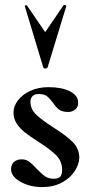

<svg xmlns="http://www.w3.org/2000/svg" viewBox="-20 -751 376 782"><path d="M25 -61Q25 -81 37 -91.5Q49 -102 68 -102Q86 -102 99 -92.5Q112 -83 129 -64Q149 -43 163.5 -33Q178 -23 199 -23Q218 -23 225.5 -31.5Q233 -40 233 -59Q233 -95 208 -119.5Q183 -144 134 -175Q100 -197 81 -212Q62 -227 48.5 -247Q35 -267 35 -293Q35 -318 53 -342Q71 -366 103.5 -381Q136 -396 178 -396Q231 -396 264 -379.5Q297 -363 298 -336Q300 -317 287.5 -306Q275 -295 258 -295Q234 -295 221.5 -304Q209 -313 196 -332Q183 -350 171.5 -359Q160 -368 138 -368Q120 -368 112 -359Q104 -350 104 -337Q104 -306 128 -283.5Q152 -261 199 -231Q251 -198 277 -171.5Q303 -145 303 -108Q302 -81 284 -53.5Q266 -26 232 -7.5Q198 11 152 11Q103 11 64.5 -10Q26 -31 25 -61ZM81 -726Q80 -729 85 -729.5Q90 -730 91 -727L164 -620L239 -730Q240 -731 242 -731Q245 -731 247.5 -729.5Q250 -728 250 -726L174 -477Q172 -472 165 -472Q158 -472 156 -477Z"/></svg>

Font: Cormorant Upright
Style: Bold
Weight: 700
Designer: Christian Thalmann (Catharsis Fonts)
Foundry: Catharsis Fonts
Version: Version 3.302